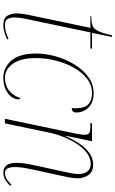

<svg xmlns="http://www.w3.org/2000/svg" viewBox="216 -916 709 1182"><g transform="rotate(90 571.0 -324.5)"><path d="M135 10Q92 10 77 -14Q62 -38 62 -71Q62 -89 65.5 -113Q69 -137 81 -192L151 -526H78L79 -531Q113 -532 134 -538Q155 -544 169 -571Q183 -598 197 -659H207L182 -536H280L277 -526H179L106 -177Q93 -120 90 -97Q87 -74 87 -60Q87 -31 97 -15.5Q107 0 132 0Q157 0 176.5 -6Q196 -12 219 -22L222 -14Q199 -2 175.5 4Q152 10 135 10Z M458 10Q395 10 352 -40Q309 -90 309 -190Q309 -252 327 -314.5Q345 -377 377.5 -429.5Q410 -482 454.5 -514Q499 -546 554 -546Q593 -546 619.5 -530.5Q646 -515 659 -491Q672 -467 672 -441Q672 -424 664.5 -417.5Q657 -411 645 -411Q645 -417 645.5 -424Q646 -431 646 -438Q645 -493 620.5 -514.5Q596 -536 553 -536Q504 -536 464.5 -505.5Q425 -475 396.5 -424.5Q368 -374 352.5 -312.5Q337 -251 337 -190Q337 -97 372 -48.5Q407 0 457 0Q551 0 584 -96Q586 -95 588.5 -91Q591 -87 591 -82Q591 -60 575 -39Q559 -18 529.5 -4Q500 10 458 10Z M1043 10Q982 10 982 -70Q982 -98 987.5 -131Q993 -164 1001 -200L1032 -342Q1034 -351 1038.5 -371Q1043 -391 1047 -414Q1051 -437 1051 -454Q1051 -469 1046 -486Q1041 -503 1027 -515.5Q1013 -528 987 -528Q954 -528 924 -506.5Q894 -485 869 -448.5Q844 -412 825.5 -367.5Q807 -323 797 -278L739 0H711L803 -442Q805 -454 807 -466Q809 -478 809 -490Q809 -512 798.5 -519Q788 -526 754 -526H737L739 -536H849L815 -373H817Q858 -463 901 -503Q944 -543 992 -543Q1037 -543 1057 -514Q1077 -485 1077 -447Q1077 -421 1070.5 -389.5Q1064 -358 1058 -330L1026 -185Q1019 -153 1013.5 -121.5Q1008 -90 1008 -62Q1008 -33 1016 -16.5Q1024 0 1047 0Q1060 0 1076.5 -8Q1093 -16 1117 -40L1123 -32Q1099 -8 1080.5 1Q1062 10 1043 10Z"/></g></svg>

Font: Noto Serif Display SemiCondensed Thin
Style: Italic
Weight: 100
Width: 4
Italic angle: -12°
Designer: Monotype Design Team
Foundry: Monotype Imaging Inc.
Version: Version 2.009